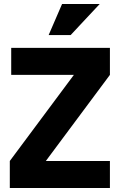

<svg xmlns="http://www.w3.org/2000/svg" viewBox="-20 -939 598 959"><path d="M290 -919H478L333 -764H223ZM209 -135H529V0H29V-135L349 -565H36V-700H529V-565Z"/></svg>

Font: Haskoy ExtraBold
Style: Regular
Weight: 800
Designer: Ertekin Erdin
Foundry: Ertekin Erdin
Version: Version 2.000; ttfautohint (v1.8.4.7-5d5b)